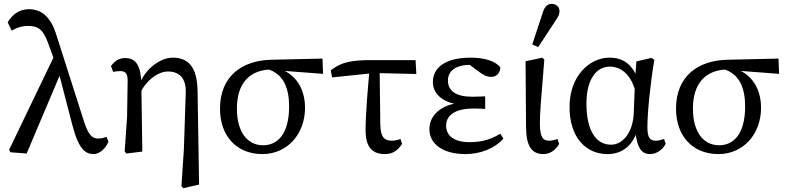

<svg xmlns="http://www.w3.org/2000/svg" viewBox="-20 -787 4086 997"><path d="M34.4 3.8 118.4 10 300.8 -420.7 266.9 -507.6 27.3 -9.1 34.4 3.8ZM465.9 13.1C497 13.1 527.4 -14.6 543.2 -51.1L533.1 -76.5C517.3 -70.6 505 -67.6 490 -67.6C459.2 -67.6 438.8 -85.5 416.4 -155.6L271.8 -608.6C242.5 -700.1 195.7 -739.2 129.6 -739.2C79.9 -739.2 43.8 -711.3 19.9 -671L40.6 -627.8C63.8 -642 93.3 -652.3 125.9 -652.3C177.1 -652.3 203.5 -635.2 229 -565.1L283.2 -416.6L356.5 -134.7C389.5 -8.5 425.8 13.1 465.9 13.1Z M627.4 -0.2 636.9 10.2 719 0 714 -345.9C713 -442.7 688.1 -485.5 630.4 -485.5C595.5 -485.5 575.5 -469.2 556.2 -444.3L567.4 -414C580.1 -415.9 593 -417.8 605.6 -417.8C634.7 -417.8 642.8 -399.8 642.8 -369.8L639.9 -180.7L627.4 -0.2ZM922.2 179.8 931.7 190.2 1013.8 171.5 1005.9 -313.4C1003.9 -444.1 954.7 -487.7 876.4 -487.7C809.9 -487.7 718.3 -421.8 696 -321.4L709 -305.7C735.2 -362.6 795.7 -415.7 852.2 -415.7C909.9 -415.7 947.4 -382.6 944.5 -304.4L934.8 -11.3L922.2 179.8Z M1342.5 13.1C1470.9 13.1 1563.9 -89.4 1563.9 -227.6C1563.9 -331.8 1508.5 -429.4 1375.7 -440.9L1363.5 -429.2C1456.9 -406.9 1481.3 -320.2 1481.3 -234.6C1481.3 -96.2 1425 -32.7 1346.3 -32.7C1266.3 -32.7 1210.2 -98.8 1210.2 -223.1C1210.2 -352.5 1273.3 -421.1 1383 -426.3L1394.7 -423.6L1657.6 -403.5L1654.5 -482.8L1389.9 -476.8C1237.4 -473.6 1122.4 -392.2 1122.4 -222.6C1122.4 -79.8 1209.4 13.1 1342.5 13.1Z M1704.6 -385 1924.3 -407.9 2142 -402.7 2137.9 -474.9H1909.1C1804.2 -474.9 1750.2 -463.9 1697.4 -421.5L1704.6 -385ZM1979.3 13.1C2018.7 13.1 2044.2 -4.5 2068 -39.7L2059.6 -65.3C2045.9 -60.3 2029.1 -56.4 2015.9 -56.4C1976.9 -56.4 1955.9 -73.4 1954.9 -140.1L1951.1 -439.6H1900C1890.3 -328.2 1878.4 -200.9 1878.4 -110.2C1878.4 -26.6 1909.9 13.1 1979.3 13.1Z M2395.8 13.1C2471.3 13.1 2545.3 -13 2594 -67.1L2578.1 -92.7C2516.5 -55.2 2465.3 -48.9 2416.1 -48.9C2337 -48.9 2296.5 -83.7 2296.5 -133.8C2296.5 -177.5 2326.7 -223.4 2441.2 -223.4C2456.2 -223.4 2466.3 -223.4 2499.4 -221.4V-286.7C2469.3 -285.7 2451.7 -284.7 2431.7 -284.7C2347.4 -284.7 2306 -315.8 2306 -368.2C2306 -420.8 2348.5 -450.5 2425.8 -450.5C2445.7 -450.5 2463.1 -448.9 2486.4 -443.8L2475.7 -461.3L2405.4 -460.9L2457.2 -421.6C2489.9 -396.6 2508.9 -387.7 2531.4 -387.7C2560.8 -387.7 2577.9 -411.6 2577.9 -437.3C2554.3 -469.1 2496 -487.7 2424.9 -487.7C2287.3 -487.7 2227.8 -432.5 2227.8 -360.3C2227.8 -296 2285.8 -245.9 2391.5 -241.9V-254.2C2286.3 -252.8 2209.7 -197.3 2209.7 -117C2209.7 -32.9 2289.5 13.1 2395.8 13.1Z M2802.2 13.1C2838.2 13.1 2867 -9.9 2883.5 -39.7L2875.1 -65.3C2861.3 -60.3 2845.6 -56.4 2831.7 -56.4C2800.7 -56.4 2785.5 -72.2 2783.6 -135.5C2782.7 -203.9 2790.6 -277.8 2806.5 -477.4L2796.1 -487.5L2709.1 -468.8L2711.6 -125.1C2712.7 -28.9 2740.2 13.1 2802.2 13.1ZM2743.8 -555.9 2774.7 -542.5 2863.3 -677.4C2879.7 -701.8 2885.2 -712.3 2885.2 -728.9C2885.2 -751.5 2868.6 -766.9 2844.1 -766.9C2826.4 -766.9 2810.2 -756.5 2800 -726.3L2743.8 -555.9Z M3134.3 13.1C3211.8 13.1 3273.9 -31.8 3297.1 -136.4L3277.1 -135.6C3283.1 -17.3 3312.3 13.1 3354.9 13.1C3389.8 13.1 3420.5 -9.3 3436.6 -39.7L3428.3 -65.3C3414.5 -60.3 3398.8 -56.4 3385.7 -56.4C3354.8 -56.4 3341.8 -72.7 3341.8 -127.1C3341.8 -204.9 3356.8 -350.1 3377.7 -476.4L3362.6 -486.5L3284.6 -468.2L3277.7 -375.2L3270.8 -197.9C3265.9 -96.8 3212.8 -35.6 3152.9 -35.6C3075.5 -35.6 3025.2 -107.2 3025.2 -249.5C3025.2 -372.8 3075.5 -441.1 3146.3 -441.1C3204.3 -441.1 3262.8 -399.8 3284.1 -292.4L3306.6 -321.6C3282.3 -444.7 3223.4 -487.7 3145.1 -487.7C3041.4 -487.7 2937.4 -392.4 2937.4 -232.1C2937.4 -71.3 3024 13.1 3134.3 13.1Z M3710.5 13.1C3838.9 13.1 3931.9 -89.4 3931.9 -227.6C3931.9 -331.8 3876.5 -429.4 3743.7 -440.9L3731.5 -429.2C3824.9 -406.9 3849.3 -320.2 3849.3 -234.6C3849.3 -96.2 3793 -32.7 3714.3 -32.7C3634.3 -32.7 3578.2 -98.8 3578.2 -223.1C3578.2 -352.5 3641.3 -421.1 3751 -426.3L3762.7 -423.6L4025.6 -403.5L4022.5 -482.8L3757.9 -476.8C3605.4 -473.6 3490.4 -392.2 3490.4 -222.6C3490.4 -79.8 3577.4 13.1 3710.5 13.1Z"/></svg>

Font: Source Serif Variable
Style: Regular
Weight: 389
Designer: Frank Grießhammer
Foundry: Adobe Systems Incorporated
Version: Version 3.001;hotconv 1.0.111;makeotfexe 2.5.65597